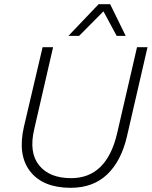

<svg xmlns="http://www.w3.org/2000/svg" viewBox="-20 -885 723 915"><path d="M505 -865 579 -714H536L473 -831L357 -714H306L450 -865ZM317 10Q185 10 124 -68Q63 -146 94 -281L183 -660H233L143 -269Q117 -158 166.5 -97Q216 -36 319 -36Q488 -36 538 -249L633 -660H683L585 -235Q558 -118 491 -54Q424 10 317 10Z"/></svg>

Font: Elaine Sans Light
Style: Italic
Weight: 300
Italic angle: -13°
Designer: Wei Huang
Foundry: Wei Huang
Version: Version 2.001;December 24, 2019;FontCreator 12.0.0.2547 64-b